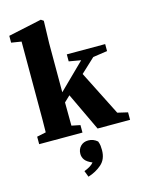

<svg xmlns="http://www.w3.org/2000/svg" viewBox="-143 -812 884 1165"><g transform="rotate(-15 299.0 -229.5)"><path d="M26 0V-47L83 -59Q84 -96 84 -138Q84 -180 84 -210V-629L21 -639V-682L231 -727L247 -716L243 -576V-268L404 -426L329 -439V-483H570V-439L480 -426L391 -343L533 -62L597 -47V0H393L280 -239L243 -204Q243 -171 243.5 -131.5Q244 -92 244 -58L298 -47V0ZM385 133Q385 190 349 221.5Q313 253 264 268L249 229Q270 221 285 212Q300 203 310 191Q277 177 264.5 160Q252 143 252 122Q252 93 270.5 74Q289 55 319 55Q351 55 376 77Q382 93 383.5 105Q385 117 385 133Z"/></g></svg>

Font: Source Serif 4
Style: Bold
Weight: 700
Designer: Frank Grießhammer
Foundry: Adobe
Version: Version 4.005;hotconv 1.1.0;makeotfexe 2.6.0